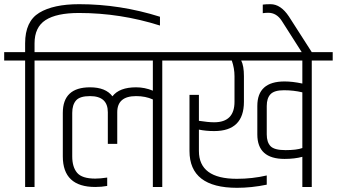

<svg xmlns="http://www.w3.org/2000/svg" viewBox="-40 -893 1609 917"><path d="M80 -644V-686Q80 -791 147.5 -832Q215 -873 338 -873Q534 -873 724 -813V-771Q535 -831 337 -831Q230 -831 177.5 -797Q125 -763 125 -686V-644H225V-604H125V0H80V-604H-20V-644Z M260 -146V-354Q260 -476 390 -476Q465 -476 497 -433Q530 -476 610 -476Q651 -476 690 -460V-604H185V-644H835V-604H735V0H690V-418Q655 -434 610 -434Q520 -434 520 -357V-206H475V-357Q475 -434 390 -434Q341 -434 323 -413Q305 -392 305 -354V-146Q305 -95 328.5 -67.5Q352 -40 415 -40Q439 -40 472 -45V-5Q445 0 415 0Q260 0 260 -146Z M1080 -529Q1080 -567 1067 -604H795V-644H1549V-604H1449V0H1404V-144Q1367 -134 1319 -134Q1189 -134 1189 -251V-387Q1189 -504 1319 -504Q1357 -504 1404 -494V-604H1112Q1125 -579 1125 -529V-407Q1125 -267 983 -267Q943 -267 910 -274V-172Q910 -39 1091 -39Q1165 -39 1234 -55V-11Q1161 4 1092 4Q865 4 865 -172V-440H910V-316Q954 -309 983 -309Q1080 -309 1080 -407ZM1404 -452Q1362 -462 1316 -462Q1270 -462 1252 -443Q1234 -424 1234 -387V-251Q1234 -214 1252 -195Q1270 -176 1323.5 -176Q1377 -176 1404 -186Z M1215 -871Q1229 -873 1252 -873Q1301 -873 1340 -814L1449 -644H1401L1306 -793Q1281 -832 1241 -832Q1229 -832 1215 -830Z"/></svg>

Font: Khand Light
Style: Regular
Weight: 300
Designer: Devanagari: Sanchit Sawaria, Jyotish Sonowal; Latin: Satya Rajpurohit
Foundry: Indian Type Foundry
Version: Version 1.101;PS 1.0;hotconv 1.0.78;makeotf.lib2.5.61930; tt